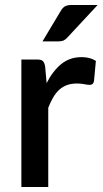

<svg xmlns="http://www.w3.org/2000/svg" viewBox="-20 -748 411 768"><path d="M65.5 0H173V-317C179 -332.3 185.5 -346 192.5 -358C199.5 -370 207.5 -380.2 216.5 -388.5C225.5 -396.8 235.8 -403.2 247.5 -407.5C259.2 -411.8 272.5 -414 287.5 -414C297.8 -414 307.7 -413.1 317 -411.3C326.3 -409.4 333.5 -408.5 338.5 -408.5C343.2 -408.5 346.9 -409.6 349.8 -411.8C352.6 -413.9 354.7 -417.8 356 -423.5L363.5 -504.5C355.8 -509.5 347.2 -513.2 337.5 -515.8C327.8 -518.2 317.5 -519.5 306.5 -519.5C274.8 -519.5 247.7 -510.2 225 -491.8C202.3 -473.2 182.8 -447.8 166.5 -415.5L160.5 -482C158.8 -492.3 155.8 -499.6 151.5 -503.8C147.2 -507.9 139.3 -510 128 -510H65.5ZM370.5 -728H266C254 -728 244.9 -726 238.8 -722C232.6 -718 227.2 -711.8 222.5 -703.5L150 -582.5H214C222.3 -582.5 229.1 -583.7 234.3 -586C239.4 -588.3 244.7 -592.5 250 -598.5Z"/></svg>

Font: Lato Semibold
Style: Regular
Weight: 600
Designer: Lukasz Dziedzic
Foundry: tyPoland Lukasz Dziedzic
Version: Version 2.006; 2014-01-15